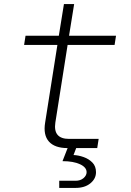

<svg xmlns="http://www.w3.org/2000/svg" viewBox="-20 -725 640 940"><path d="M270 195V160H350Q374 160 389 147Q404 134 404 118Q404 94 371.5 79Q339 64 286 64L311 0Q248 0 219.5 -32Q191 -64 201 -125L261 -505H98L105 -550H268L293 -705H343L318 -550H548L541 -505H311L251 -125Q239 -45 318 -45H463L456 0H353L340 34Q364 35 389.5 44Q415 53 432.5 71Q450 89 450 118Q450 150 422.5 172.5Q395 195 350 195Z"/></svg>

Font: JetBrains Mono NL Thin
Style: Italic
Weight: 100
Italic angle: -9°
Monospace: yes
Designer: Philipp Nurullin, Konstantin Bulenkov
Foundry: JetBrains
Version: Version 2.305; ttfautohint (v1.8.4.7-5d5b)